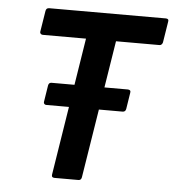

<svg xmlns="http://www.w3.org/2000/svg" viewBox="-49 -701 676 746"><g transform="rotate(5 289.0 -327.5)"><path d="M134.2 -279.6Q129.2 -279.6 126.4 -283Q123.5 -286.3 124.5 -291.3L134.6 -355.4Q136.6 -367.1 147.3 -367.1H444.6Q450.3 -367.1 453.4 -364.3Q456.6 -361.4 455.3 -355.4L445.2 -291.3Q443.2 -279.6 431.9 -279.6H339.1H223.4ZM191.1 0Q178.4 0 180.4 -12.4L265.7 -549.7H97.1Q92.1 -549.7 88.8 -553.1Q85.4 -556.4 86.4 -561.4L99.5 -643.3Q101.5 -655 112.9 -655H568Q573.6 -655 576.5 -652.2Q579.3 -649.3 578 -643.3L564.9 -561.4Q563.9 -556.8 560.7 -553.3Q557.6 -549.7 552.2 -549.7H382.7L296.8 -11.7Q294.8 0 284.4 0Z"/></g></svg>

Font: Sofia Sans Hairline
Style: Italic
Weight: 1
Italic angle: -9°
Designer: Botio Nikoltchev, Ani Petrova
Foundry: lettersoup
Version: Version 4.102